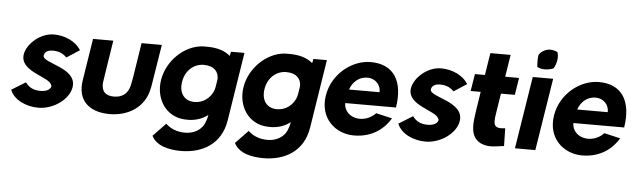

<svg xmlns="http://www.w3.org/2000/svg" viewBox="-58 -1042 5050 1529"><g transform="rotate(5 2466.5 -277.0)"><path d="M36 -115C66 -36 166 9 263 9C383 9 505 -78 521 -176C548 -338 260 -345 270 -410C274 -433 294 -454 338 -454C383 -454 417 -443 451 -409L554 -476C513 -545 423 -583 338 -583C225 -583 124 -486 111 -404C90 -262 335 -245 349 -179C352 -177 353 -175 353 -172C349 -147 322 -126 268 -126C215 -126 177 -144 148 -184Z M597 -239C572 -83 663 9 832 10C989 10 1108 -75 1139 -208C1144 -226 1147 -244 1150 -264L1200 -575H1038L997 -313C993 -285 987 -258 982 -233C967 -167 924 -132 855 -132C786 -132 755 -167 759 -233C762 -258 766 -285 771 -313L812 -575H650Z M1218 -296C1194 -142 1284 -8 1431 0C1442 1 1454 1 1465 1C1521 -1 1573 -17 1618 -52C1614 -34 1611 -17 1604 -1C1581 75 1508 104 1451 105C1378 107 1324 80 1290 47L1189 152C1229 232 1331 253 1427 253C1591 252 1744 174 1775 -23L1861 -569H1753C1752 -565 1750 -548 1746 -535C1701 -575 1638 -590 1574 -592H1525C1376 -582 1242 -449 1218 -296ZM1386 -296C1400 -387 1468 -446 1547 -446C1629 -446 1665 -403 1666 -347C1666 -341 1665 -335 1664 -330L1658 -292C1656 -278 1653 -265 1649 -252C1624 -186 1565 -145 1499 -145C1417 -145 1372 -205 1386 -296Z M1877 -296C1853 -142 1943 -8 2090 0C2101 1 2113 1 2124 1C2180 -1 2232 -17 2277 -52C2273 -34 2270 -17 2263 -1C2240 75 2167 104 2110 105C2037 107 1983 80 1949 47L1848 152C1888 232 1990 253 2086 253C2250 252 2403 174 2434 -23L2520 -569H2412C2411 -565 2409 -548 2405 -535C2360 -575 2297 -590 2233 -592H2184C2035 -582 1901 -449 1877 -296ZM2045 -296C2059 -387 2127 -446 2206 -446C2288 -446 2324 -403 2325 -347C2325 -341 2324 -335 2323 -330L2317 -292C2315 -278 2312 -265 2308 -252C2283 -186 2224 -145 2158 -145C2076 -145 2031 -205 2045 -296Z M2536 -287C2507 -104 2638 10 2786 10C2941 10 3032 -76 3077 -152L2948 -182C2913 -143 2857 -122 2807 -127C2743 -133 2695 -178 2695 -241H3101C3135 -453 3055 -584 2869 -584C2722 -584 2564 -464 2536 -287ZM2716 -351C2736 -411 2786 -458 2853 -458C2924 -458 2963 -403 2960 -351Z M3131 -115C3161 -36 3261 9 3358 9C3478 9 3600 -78 3616 -176C3643 -338 3355 -345 3365 -410C3369 -433 3389 -454 3433 -454C3478 -454 3512 -443 3546 -409L3649 -476C3608 -545 3518 -583 3433 -583C3320 -583 3219 -486 3206 -404C3185 -262 3430 -245 3444 -179C3447 -177 3448 -175 3448 -172C3444 -147 3417 -126 3363 -126C3310 -126 3272 -144 3243 -184Z M3682 -424H3762L3737 -262C3734 -241 3731 -220 3729 -200C3718 -105 3736 -14 3857 0C3912 5 3965 -11 3985 -10L3982 -152C3967 -152 3941 -145 3919 -154C3897 -161 3889 -185 3894 -230C3895 -241 3897 -252 3899 -265L3924 -424H4035L4057 -561H3946L3974 -738H3812L3784 -561H3704Z M4073 0H4236L4328 -578H4165ZM4195 -757C4190 -723 4191 -690 4194 -661C4211 -652 4230 -647 4253 -647C4277 -647 4303 -652 4324 -661C4336 -681 4344 -703 4348 -727C4352 -751 4350 -773 4344 -792C4327 -801 4307 -807 4285 -807C4248 -807 4210 -784 4195 -757Z M4360 -287C4331 -104 4462 10 4610 10C4765 10 4856 -76 4901 -152L4772 -182C4737 -143 4681 -122 4631 -127C4567 -133 4519 -178 4519 -241H4925C4959 -453 4879 -584 4693 -584C4546 -584 4388 -464 4360 -287ZM4540 -351C4560 -411 4610 -458 4677 -458C4748 -458 4787 -403 4784 -351Z"/></g></svg>

Font: Rabbid Highway Sign IV
Style: BdObl
Weight: 400
Foundry: Cannot Into Space Fonts
Version: Version 0.277